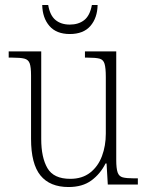

<svg xmlns="http://www.w3.org/2000/svg" viewBox="-20 -743 595 773"><path d="M256 10Q181 10 143 -36.5Q105 -83 105 -184V-439Q105 -473 99.5 -488Q94 -503 78 -507Q62 -511 30 -511H15V-536H146V-183Q146 -109 171 -66Q196 -23 263 -23Q311 -23 343 -48Q375 -73 390.5 -114.5Q406 -156 406 -205V-433Q406 -469 401 -486Q396 -503 380.5 -507Q365 -511 332 -511H322V-536H448V-99Q448 -65 453.5 -49Q459 -33 474 -29Q489 -25 518 -25H535V0H414L409 -85H405Q384 -43 348 -16.5Q312 10 256 10ZM261 -606Q207 -606 179 -638.5Q151 -671 150 -723H174Q181 -681 203.5 -662.5Q226 -644 261 -644Q296 -644 319 -662Q342 -680 350 -723H373Q372 -671 344 -638.5Q316 -606 261 -606Z"/></svg>

Font: Noto Serif Tamil SemiCondensed ExtraLight
Style: Regular
Weight: 200
Width: 4
Designer: Indian Type Foundry, Tom Grace, and the Monotype Design Team
Foundry: Monotype Imaging Inc.
Version: Version 2.004; ttfautohint (v1.8.4.7-5d5b)